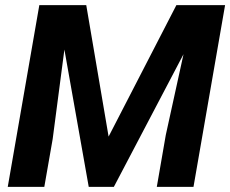

<svg xmlns="http://www.w3.org/2000/svg" viewBox="-20 -731 900 751"><path d="M317.4 -710.9 404.8 -196.8 669.9 -710.9H860.4L736.8 0H593.3L628.4 -202.6L697.8 -519L425.3 0H327.1L231.9 -537.1L186 -187L153.3 0H10.3L133.8 -710.9Z"/></svg>

Font: RobotoDraft
Style: Bold Italic
Weight: 700
Italic angle: -12°
Version: Version 2.001150; 2014